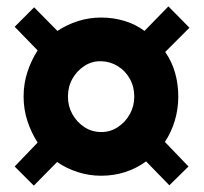

<svg xmlns="http://www.w3.org/2000/svg" viewBox="-20 -548 640 602"><path d="M86 34 26 -26 98 -101Q78 -132 66 -168.5Q54 -205 54 -245Q54 -286 66 -322.5Q78 -359 98 -390L26 -464L87 -525L160 -451Q190 -471 225 -482Q260 -493 297 -493Q335 -493 370 -482.5Q405 -472 433 -451L508 -528L574 -461L498 -385Q519 -355 529 -319.5Q539 -284 539 -245Q539 -206 528 -169.5Q517 -133 497 -103L571 -26L511 33L438 -42Q408 -20 372.5 -8.5Q337 3 297 3Q259 3 223.5 -8.5Q188 -20 159 -40ZM298 -134Q326 -134 349.5 -149.5Q373 -165 387 -190Q401 -215 401 -245Q401 -276 387 -301Q373 -326 349.5 -340.5Q326 -355 298 -356Q269 -357 245 -341.5Q221 -326 207 -301Q193 -276 193 -245Q193 -215 207 -190Q221 -165 244.5 -149.5Q268 -134 298 -134Z"/></svg>

Font: Nunito Sans 12pt ExtraLight Black
Style: Regular
Weight: 900
Version: Version 3.101;gftools[0.9.27]